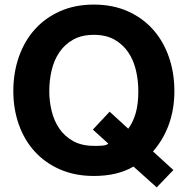

<svg xmlns="http://www.w3.org/2000/svg" viewBox="-20 -751 818 837"><path d="M562 -24.9Q526.9 -4.4 483.6 5.9Q440.4 16.1 389.2 16.1Q306.6 16.1 241.5 -12.5Q176.3 -41 131.1 -90.8Q85.9 -140.6 62 -208.3Q38.1 -275.9 38.1 -354Q38.1 -433.6 62 -502.4Q85.9 -571.3 131.1 -622.1Q176.3 -672.9 241.5 -701.9Q306.6 -731 389.2 -731Q471.7 -731 536.9 -701.9Q602.1 -672.9 647.2 -622.1Q692.4 -571.3 716.3 -502.4Q740.2 -433.6 740.2 -354Q740.2 -275.4 716.3 -209Q692.4 -142.6 647 -90.8L735.8 -9.8L663.1 65.9ZM539.1 -189.9Q559.6 -217.3 571.3 -256.8Q583 -296.4 583 -354Q583 -400.9 572.5 -445.1Q562 -489.3 538.8 -523.4Q515.6 -557.6 478.8 -578.4Q441.9 -599.1 389.2 -599.1Q336.4 -599.1 299.3 -578.4Q262.2 -557.6 239 -523.4Q215.8 -489.3 205.3 -445.1Q194.8 -400.9 194.8 -354Q194.8 -309.6 205.3 -266.6Q215.8 -223.6 239 -189.9Q262.2 -156.2 299.3 -135.7Q336.4 -115.2 389.2 -115.2Q397.9 -115.2 407.2 -115.2Q416.5 -115.2 425 -116Q433.6 -116.7 440.7 -118.7Q447.8 -120.6 452.1 -125L384.8 -186L458 -264.2Z"/></svg>

Font: XB Khoramshahr
Style: Bold
Weight: 700
Designer: Behnam
Foundry: Irmug
Version: Version 8.005 2009